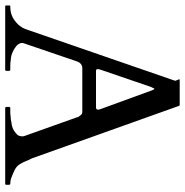

<svg xmlns="http://www.w3.org/2000/svg" viewBox="-6 -722 728 757"><g transform="rotate(90 358.5 -344.0)"><path d="M442 -288C442 -285 443 -284 443 -283L517 -75C518 -72 518 -70 518 -68C518 -60 516 -53 512 -48C501 -37 491 -30 474 -26C466 -25 458 -24 450 -22C442 -22 435 -21 428 -20H406C405 -20 404 -20 403 -18C402 -18 402 -17 402 -16V-4C402 -3 402 -2 403 -2C404 0 405 0 406 0H705C707 0 708 0 708 -2C709 -2 709 -3 709 -4V-15C709 -16 709 -18 708 -18C707 -20 706 -20 705 -20C698 -20 690 -21 682 -24C658 -34 636 -40 626 -61C617 -75 614 -89 605 -105L398 -685C397 -686 396 -687 396 -688H295C294 -688 293 -687 293 -686C293 -684 299 -673 299 -670C299 -669 299 -669 298 -668V-667L99 -91C94 -74 87 -62 78 -52C59 -33 40 -20 6 -20C3 -20 2 -19 2 -16V-4C2 -1 3 0 6 0H256C257 0 258 0 259 -2C260 -2 260 -3 260 -4V-16C260 -17 260 -18 259 -18C258 -20 257 -20 256 -20H243C236 -20 227 -20 218 -22C198 -22 177 -32 166 -41C158 -46 150 -56 150 -66V-70L223 -284C223 -285 224 -286 225 -288C228 -296 237 -304 248 -304H421C434 -304 435 -295 442 -288ZM404 -358H260C257 -358 256 -359 254 -360C254 -361 253 -363 253 -365C253 -366 253 -368 254 -370C254 -372 254 -374 255 -375L323 -574L328 -584C328 -587 330 -588 331 -588C332 -588 335 -584 338 -575L411 -375C412 -373 412 -371 412 -370C413 -369 413 -367 413 -366C413 -361 410 -358 404 -358Z"/></g></svg>

Font: fbb
Style: Regular
Weight: 400
Designer: David J. Perry, Michael Sharpe
Version: Version 1.045